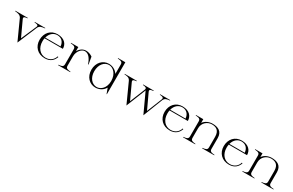

<svg xmlns="http://www.w3.org/2000/svg" viewBox="201 -2201 5685 3719"><g transform="rotate(30 3044.0 -342.0)"><path d="M683 -490V-500H448V-490C514 -483 546 -475 521 -426L376 -91L222 -423C197 -474 225 -483 292 -490V-500H14V-490C81 -483 130 -475 157 -425L357 15L541 -423C566 -474 614 -484 683 -490Z M965 15C1096 15 1156 -60 1184 -138L1167 -145C1143 -64 1077 -3 974 -3C853 -3 764 -99 764 -250C764 -275 766 -298 771 -320H1180C1180 -423 1109 -514 954 -515C802 -516 701 -402 701 -248C701 -95 806 15 965 15ZM775 -338C801 -439 874 -498 958 -497C1047 -497 1110 -438 1118 -338Z M1422 -82V-291C1422 -415 1509 -495 1573 -495C1653 -495 1712 -425 1752 -304H1763L1735 -467C1690 -498 1640 -515 1588 -515C1522 -515 1460 -473 1422 -407V-500H1258V-490C1330 -483 1366 -475 1366 -418V-82C1366 -26 1329 -17 1258 -10V0H1529V-10C1459 -17 1422 -25 1422 -82Z M2097 16C2182 16 2263 -25 2307 -104L2351 15H2358V-700H2195V-690C2267 -683 2303 -675 2303 -618V-408C2256 -479 2180 -516 2100 -516C1968 -516 1860 -409 1860 -247C1860 -88 1967 16 2097 16ZM2115 -6C2011 -6 1923 -100 1923 -250C1923 -402 2009 -497 2113 -497C2203 -497 2303 -409 2303 -247C2303 -89 2205 -6 2115 -6Z M2595 -425 2795 15 2971 -424 3174 15 3345 -423C3369 -474 3409 -484 3478 -490V-500H3250V-490C3316 -483 3349 -474 3326 -424L3193 -93L3039 -423C3013 -475 3041 -483 3109 -490V-500H2872V-490C2939 -483 2969 -472 2948 -424L2814 -92L2661 -423C2636 -474 2663 -483 2731 -490V-500H2460V-490C2527 -483 2567 -481 2595 -425Z M3760 15C3891 15 3951 -60 3979 -138L3962 -145C3938 -64 3872 -3 3769 -3C3648 -3 3559 -99 3559 -250C3559 -275 3561 -298 3566 -320H3975C3975 -423 3904 -514 3749 -515C3597 -516 3496 -402 3496 -248C3496 -95 3601 15 3760 15ZM3570 -338C3596 -439 3669 -498 3753 -497C3842 -497 3905 -438 3913 -338Z M4642 -82V-322C4642 -468 4543 -515 4420 -515C4344 -515 4264 -483 4217 -417V-500H4053V-490C4125 -483 4161 -475 4161 -418V-82C4161 -26 4124 -17 4053 -10V0H4324V-10C4254 -17 4217 -25 4217 -82V-298C4218 -423 4318 -497 4413 -497C4509 -497 4586 -458 4586 -316V-82C4586 -26 4549 -18 4479 -10V0H4750V-10C4678 -16 4641 -25 4642 -82Z M5084 15C5215 15 5275 -60 5303 -138L5286 -145C5262 -64 5196 -3 5093 -3C4972 -3 4883 -99 4883 -250C4883 -275 4885 -298 4890 -320H5299C5299 -423 5228 -514 5073 -515C4921 -516 4820 -402 4820 -248C4820 -95 4925 15 5084 15ZM4894 -338C4920 -439 4993 -498 5077 -497C5166 -497 5229 -438 5237 -338Z M5966 -82V-322C5966 -468 5867 -515 5744 -515C5668 -515 5588 -483 5541 -417V-500H5377V-490C5449 -483 5485 -475 5485 -418V-82C5485 -26 5448 -17 5377 -10V0H5648V-10C5578 -17 5541 -25 5541 -82V-298C5542 -423 5642 -497 5737 -497C5833 -497 5910 -458 5910 -316V-82C5910 -26 5873 -18 5803 -10V0H6074V-10C6002 -16 5965 -25 5966 -82Z"/></g></svg>

Font: Sprat Light
Style: Regular
Weight: 300
Designer: Ethan Nakache
Foundry: Collletttivo
Version: Version 2.000;Glyphs 3.2 (3217)